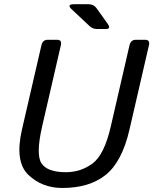

<svg xmlns="http://www.w3.org/2000/svg" viewBox="-20 -892 740 926"><path d="M326.7 -846.2Q299.3 -871.6 336.9 -871.6H407.7Q431.6 -871.6 444.8 -853.5L499 -777.8Q517.6 -752 489.3 -752H449.2Q426.8 -752 412.1 -766.1ZM85.9 -267.1 179.7 -673.3Q186 -700.2 210.4 -700.2H255.4Q279.8 -700.2 273.4 -673.3L183.1 -281.7Q151.9 -145 180.7 -103.3Q209.5 -61.5 297.9 -61.5Q369.1 -61.5 426 -103.3Q482.9 -145 514.2 -281.7L604.5 -673.3Q610.8 -700.2 635.3 -700.2H680.2Q704.6 -700.2 698.2 -673.3L604.5 -267.1Q568.8 -112.3 490.2 -48.8Q411.6 14.6 280.3 14.6Q183.1 14.6 116.7 -48.8Q50.3 -112.3 85.9 -267.1Z"/></svg>

Font: Istok
Style: Italic
Weight: 500
Italic angle: -13°
Designer: Andrey V. Panov
Foundry: Andrey V. Panov
Version: Version 1.0.3